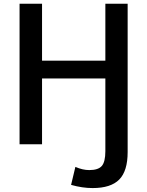

<svg xmlns="http://www.w3.org/2000/svg" viewBox="-20 -751 765 1001"><path d="M645.5 -731.4V42Q645.5 140.6 601.6 185.1Q557.6 229.5 462.9 229.5Q409.2 229.5 350.6 212.9L373 119.1Q411.1 135.7 445.3 135.7Q492.2 135.7 510.7 114.3Q529.3 92.8 529.3 37.1V-341.8H199.2V1H82V-731.4H199.2V-434.6H529.3V-731.4Z"/></svg>

Font: Gen Shin Gothic Medium
Style: Regular
Weight: 500
Designer: [Source Han Sans]
Ryoko NISHIZUKA  (kana & ideographs); Paul D. Hunt (Latin, Greek & Cyrillic); Wenlong ZHANG  (bopomofo
Version: Version 1.002.20150607